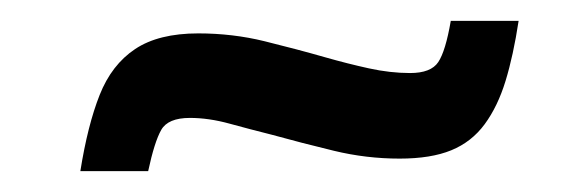

<svg xmlns="http://www.w3.org/2000/svg" viewBox="-20 -395 552 184"><path d="M57 -231Q64 -275 75.5 -304Q87 -333 109.5 -348Q132 -363 170 -363Q203 -363 233.5 -355.5Q264 -348 292 -340Q313 -334 333.5 -329.5Q354 -325 373 -325Q393 -325 400 -335.5Q407 -346 412 -375H477Q472 -342 464.5 -317.5Q457 -293 444.5 -276Q432 -259 412.5 -251Q393 -243 363 -243Q331 -243 300 -250.5Q269 -258 240 -266Q220 -271 200 -276.5Q180 -282 162 -282Q141 -282 134.5 -270.5Q128 -259 122 -231Z"/></svg>

Font: Saira SemiExpanded SemiBold
Style: Italic
Weight: 600
Width: 6
Italic angle: -12°
Designer: Hector Gatti with collaboration of the Omnibus-Type team
Foundry: Omnibus-Type
Version: Version 1.101